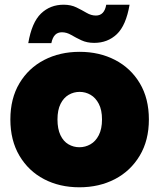

<svg xmlns="http://www.w3.org/2000/svg" viewBox="-20 -788 676 815"><path d="M317 7Q233 7 167 -27.5Q101 -62 62.5 -127Q24 -192 24 -281Q24 -370 62.5 -434.5Q101 -499 167.5 -533.5Q234 -568 318 -568Q402 -568 468.5 -533.5Q535 -499 573.5 -434.5Q612 -370 612 -281Q612 -192 573 -127Q534 -62 467.5 -27.5Q401 7 317 7ZM317 -163Q342 -163 364 -175.5Q386 -188 399.5 -214.5Q413 -241 413 -281Q413 -321 399.5 -347Q386 -373 364.5 -385.5Q343 -398 318 -398Q293 -398 271.5 -385.5Q250 -373 237 -347Q224 -321 224 -281Q224 -241 236.5 -214.5Q249 -188 270.5 -175.5Q292 -163 317 -163ZM380 -606Q349 -606 325.5 -617Q302 -628 282.5 -639.5Q263 -651 243 -651Q225 -651 214 -640Q203 -629 198 -605H100Q115 -693 154 -730.5Q193 -768 250 -768Q281 -768 304.5 -756.5Q328 -745 347.5 -733.5Q367 -722 387 -722Q405 -722 416 -733.5Q427 -745 431 -768H530Q515 -680 476 -643Q437 -606 380 -606Z"/></svg>

Font: Parkinsans ExtraBold
Style: Regular
Weight: 800
Designer: Red Stone, Indian Type Foundry
Foundry: Indian Type Foundry
Version: Version 1.000